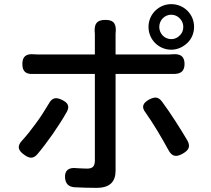

<svg xmlns="http://www.w3.org/2000/svg" viewBox="-20 -865 1020 927"><path d="M848 -694C838 -683 823 -676 807 -676C774 -676 749 -703 749 -735C749 -767 774 -794 807 -794C823 -794 838 -787 848 -776C858 -766 865 -752 865 -735C865 -719 859 -704 848 -694ZM885 -813C865 -833 837 -845 807 -845C746 -845 697 -796 697 -735C697 -674 746 -625 807 -625C837 -625 864 -638 885 -658C905 -677 917 -705 917 -735C917 -766 905 -793 885 -813ZM153 -269C132 -240 110 -212 88 -188C61 -160 66 -139 98 -117C123 -99 141 -98 161 -121C184 -148 209 -182 234 -217C259 -253 283 -290 302 -324C318 -352 308 -369 279 -383C250 -397 231 -393 216 -365C198 -335 177 -301 153 -269ZM827 -280C805 -314 782 -348 761 -376C744 -398 726 -398 701 -385C670 -368 661 -349 683 -321C701 -296 720 -266 739 -235C758 -203 777 -171 793 -141C810 -109 830 -105 862 -123C892 -140 901 -158 884 -188C867 -216 848 -248 827 -280ZM307 -508H438V-504C438 -457 438 -133 438 -87C437 -61 426 -51 401 -51C388 -51 371 -52 351 -53C314 -58 291 -44 294 -6C297 22 310 36 338 39C374 41 413 42 446 42C511 42 538 12 538 -41C538 -117 538 -423 538 -504V-508H785C794 -508 805 -508 816 -508C851 -507 871 -520 871 -556C871 -593 851 -606 814 -603C803 -602 793 -602 784 -602H538V-692C538 -695 538 -699 538 -702C543 -746 533 -769 489 -769C444 -769 433 -746 438 -701C438 -698 438 -696 438 -693V-602H307H175C164 -602 153 -602 142 -603C106 -606 88 -592 88 -556C88 -520 105 -506 140 -508C152 -508 164 -508 176 -508Z"/></svg>

Font: GenSenRounded2 TW M
Style: Regular
Weight: 500
Version: Version 2.100;PS 2.1;hotconv 16.6.51;makeotf.lib2.5.65220 DE